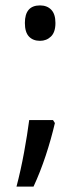

<svg xmlns="http://www.w3.org/2000/svg" viewBox="-20 -610 297 710"><path d="M128 -459Q102 -459 87 -475Q72 -491 72 -525Q72 -590 128 -590Q154 -590 169.5 -574Q185 -558 185 -525Q185 -491 168.5 -475Q152 -459 128 -459ZM176 -166 183 -155Q169 -95 149 -34.5Q129 26 104 80H41Q57 19 69 -46.5Q81 -112 88 -166Z"/></svg>

Font: Noto Sans Tamil UI Condensed
Style: Regular
Weight: 400
Width: 3
Designer: Jelle Bosma - Monotype Design Team
Foundry: Monotype Imaging Inc.
Version: Version 2.004; ttfautohint (v1.8.4.7-5d5b)